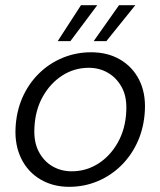

<svg xmlns="http://www.w3.org/2000/svg" viewBox="-20 -710 620 742"><path d="M247 12Q185 12 136.5 -16.5Q88 -45 62.5 -96.5Q37 -148 40 -214Q43 -279 66.5 -332.5Q90 -386 130 -425.5Q170 -465 222 -486.5Q274 -508 332 -508Q396 -508 444 -480Q492 -452 517.5 -402Q543 -352 540 -285Q537 -220 513.5 -166Q490 -112 450 -72Q410 -32 358 -10Q306 12 247 12ZM257 -48Q313 -48 359.5 -77.5Q406 -107 435.5 -159.5Q465 -212 468 -280Q471 -335 451 -372Q431 -409 397.5 -428.5Q364 -448 323 -448Q267 -448 220.5 -418Q174 -388 145 -336Q116 -284 113 -216Q110 -162 129.5 -124.5Q149 -87 182.5 -67.5Q216 -48 257 -48ZM342 -551 440 -690H503L391 -551ZM203 -551 293 -690H356L252 -551Z"/></svg>

Font: DM Sans 28pt Light
Style: Italic
Weight: 300
Italic angle: -10°
Version: Version 4.004;gftools[0.9.30]